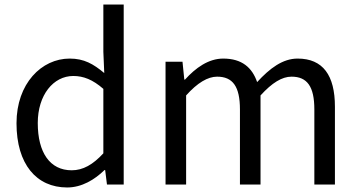

<svg xmlns="http://www.w3.org/2000/svg" viewBox="-20 -816 1586 849"><path d="M277 13C342 13 399 -22 442 -64H445L453 0H527V-796H437V-587L441 -493C393 -533 352 -557 288 -557C164 -557 53 -447 53 -271C53 -90 141 13 277 13ZM297 -63C201 -63 147 -141 147 -272C147 -396 216 -480 304 -480C349 -480 390 -464 437 -423V-138C391 -88 347 -63 297 -63Z M712 0H803V-394C853 -450 899 -477 940 -477C1009 -477 1041 -434 1041 -332V0H1132V-394C1183 -450 1227 -477 1269 -477C1338 -477 1370 -434 1370 -332V0H1461V-344C1461 -483 1408 -557 1296 -557C1230 -557 1173 -514 1117 -453C1095 -517 1050 -557 967 -557C902 -557 845 -516 798 -464H795L787 -543H712Z"/></svg>

Font: Source Han Sans HK
Style: Regular
Weight: 400
Designer: Ryoko NISHIZUKA 西塚涼子 (kana, bopomofo & ideographs); Paul D. Hunt (Latin, Greek & Cyrillic); Sandoll Communications 산돌커뮤니
Foundry: Adobe
Version: Version 2.000;hotconv 1.0.107;makeotfexe 2.5.65593